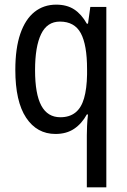

<svg xmlns="http://www.w3.org/2000/svg" viewBox="-20 -567 548 827"><path d="M354 16Q354 -1 355 -24.5Q356 -48 359 -74H354Q332 -34 299 -12Q266 10 219 10Q139 10 92.5 -60Q46 -130 46 -266Q46 -359 67.5 -421.5Q89 -484 128.5 -515.5Q168 -547 222 -547Q268 -547 299.5 -526.5Q331 -506 354 -465H359L369 -537H438V240H354ZM240 -62Q279 -62 304.5 -82Q330 -102 342 -143.5Q354 -185 355 -246V-269Q355 -374 328 -424Q301 -474 238 -474Q183 -474 157 -420Q131 -366 131 -265Q131 -162 158 -112Q185 -62 240 -62Z"/></svg>

Font: Noto Sans Arabic Condensed
Style: Regular
Weight: 400
Width: 3
Designer: Monotype Design Team, Nadine Chahine, Nizar Qandah and Khaled Hosny
Foundry: Monotype Imaging Inc.
Version: Version 2.012